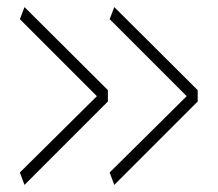

<svg xmlns="http://www.w3.org/2000/svg" viewBox="-20 -542 614 541"><path d="M284 -288V-256L49 -21L36 -56L253 -271L36 -488L49 -522ZM537 -288V-256L302 -21L289 -56L506 -271L289 -488L302 -522Z"/></svg>

Font: Georama Expanded ExtraLight
Style: Regular
Weight: 250
Width: 7
Designer: Jean-Baptiste Levee
Foundry: Production Type
Version: Version 1.001